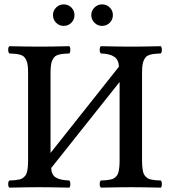

<svg xmlns="http://www.w3.org/2000/svg" viewBox="-20 -859 785 881"><path d="M22.9 2Q17.6 -2.4 17.6 -14.4Q17.6 -26.4 22.9 -30.8Q39.1 -31.2 48.3 -32.2Q57.6 -33.2 68.1 -35.4Q78.6 -37.6 84.2 -41.7Q89.8 -45.9 95.5 -52.2Q101.1 -58.6 103.5 -68.4Q106 -78.1 107.4 -91.1Q108.9 -104 108.9 -122.1V-522.9Q108.9 -543.9 107.2 -558.3Q105.5 -572.8 100.6 -582.8Q95.7 -592.8 90.3 -598.4Q85 -604 73.7 -607.4Q62.5 -610.8 52 -611.8Q41.5 -612.8 22.9 -613.8Q17.6 -618.2 17.6 -630.4Q17.6 -642.6 22.9 -647Q112.8 -645 161.1 -645Q211.9 -645 297.9 -647Q302.7 -642.6 302.7 -630.4Q302.7 -618.2 297.9 -613.8Q279.3 -612.8 268.8 -611.8Q258.3 -610.8 247.1 -607.4Q235.8 -604 230.5 -598.4Q225.1 -592.8 220.2 -582.8Q215.3 -572.8 213.6 -558.3Q211.9 -543.9 211.9 -522.9V-157.2L525.9 -553.2Q524.4 -585 504.2 -598.6Q483.9 -612.3 442.9 -613.8Q437.5 -618.2 437.5 -630.4Q437.5 -642.6 442.9 -647Q532.7 -645 581.1 -645Q631.8 -645 717.8 -647Q722.7 -642.6 722.7 -630.4Q722.7 -618.2 717.8 -613.8Q699.2 -612.8 688.7 -611.8Q678.2 -610.8 667 -607.4Q655.8 -604 650.4 -598.4Q645 -592.8 640.1 -582.8Q635.3 -572.8 633.5 -558.3Q631.8 -543.9 631.8 -522.9V-122.1Q631.8 -104 633.3 -91.1Q634.8 -78.1 637.2 -68.4Q639.6 -58.6 645.3 -52.2Q650.9 -45.9 656.5 -41.7Q662.1 -37.6 672.6 -35.4Q683.1 -33.2 692.4 -32.2Q701.7 -31.2 717.8 -30.8Q722.7 -26.4 722.7 -14.4Q722.7 -2.4 717.8 2Q629.9 0 581.1 0Q530.8 0 442.9 2Q437.5 -2.4 437.5 -14.4Q437.5 -26.4 442.9 -30.8Q459 -31.2 468.3 -32.2Q477.5 -33.2 488 -35.4Q498.5 -37.6 504.2 -41.7Q509.8 -45.9 515.4 -52.2Q521 -58.6 523.4 -68.4Q525.9 -78.1 527.3 -91.1Q528.8 -104 528.8 -122.1V-482.9L214.8 -87.9Q216.3 -56.6 236.3 -44.4Q256.3 -32.2 297.9 -30.8Q302.7 -26.4 302.7 -14.4Q302.7 -2.4 297.9 2Q210 0 161.1 0Q110.8 0 22.9 2ZM223.1 -790Q223.1 -810.1 237.5 -824.5Q252 -838.9 272 -838.9Q293 -838.9 307.4 -824.5Q321.8 -810.1 321.8 -790Q321.8 -769 307.4 -754.6Q293 -740.2 272 -740.2Q252 -740.2 237.5 -754.6Q223.1 -769 223.1 -790ZM398.9 -790Q398.9 -810.1 413.6 -824.5Q428.2 -838.9 448.2 -838.9Q469.2 -838.9 483.6 -824.5Q498 -810.1 498 -790Q498 -769 483.6 -754.6Q469.2 -740.2 448.2 -740.2Q427.7 -740.2 413.3 -754.9Q398.9 -769.5 398.9 -790Z"/></svg>

Font: Common Serif Medium
Style: Regular
Weight: 500
Designer: Philipp H. Poll, Khaled Hosny
Foundry: Stefan Peev, Context Ltd.
Version: Version 1.026